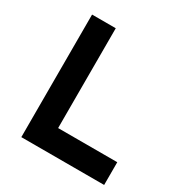

<svg xmlns="http://www.w3.org/2000/svg" viewBox="-164 -825 905 950"><g transform="rotate(30 289.0 -350.0)"><path d="M89.8 0V-700.2H225.1V-129.9H563V0Z"/></g></svg>

Font: Overpass
Style: Bold
Weight: 700
Designer: Delve Withrington
Foundry: Delve Fonts
Version: Version 1.001